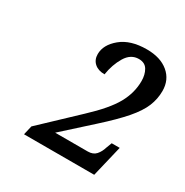

<svg xmlns="http://www.w3.org/2000/svg" viewBox="-111 -916 601 623"><g transform="rotate(30 189.0 -605.0)"><path d="M59 -386 67 -420 197 -543Q257 -599 280 -640.5Q303 -682 303 -726Q303 -750 293 -767Q283 -784 260 -784Q230 -784 212 -754Q194 -724 188 -685Q164 -685 150 -697.5Q136 -710 136 -731Q136 -766 171 -795Q206 -824 267 -824Q318 -824 348 -799Q378 -774 378 -732Q378 -702 366.5 -674Q355 -646 326.5 -613Q298 -580 248 -535L144 -441H266Q286 -441 296.5 -453Q307 -465 312 -482L320 -503H350L322 -386Z"/></g></svg>

Font: Noto Serif Condensed
Style: Italic
Weight: 400
Width: 3
Italic angle: -12°
Designer: Monotype Design Team
Foundry: Monotype Imaging Inc.
Version: Version 2.014; ttfautohint (v1.8.4.7-5d5b)